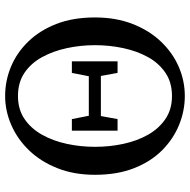

<svg xmlns="http://www.w3.org/2000/svg" viewBox="-16 -709 740 748"><g transform="rotate(-90 354.0 -335.0)"><path d="M219 -247V-425H264L279 -349V-329L264 -247ZM444 -247 429 -329V-349L444 -425H489V-247ZM354 15Q296 15 241 -7.5Q186 -30 142 -74Q98 -118 72.5 -183.5Q47 -249 47 -335Q47 -417 73 -482Q99 -547 142.5 -592Q186 -637 241 -661Q296 -685 354 -685Q413 -685 467.5 -662.5Q522 -640 565.5 -595.5Q609 -551 634.5 -486Q660 -421 660 -335Q660 -253 634.5 -188Q609 -123 565.5 -77.5Q522 -32 467.5 -8.5Q413 15 354 15ZM354 -35Q407 -35 444.5 -60.5Q482 -86 505.5 -128.5Q529 -171 540.5 -224.5Q552 -278 552 -335Q552 -391 540.5 -444.5Q529 -498 505.5 -541Q482 -584 444.5 -609.5Q407 -635 354 -635Q302 -635 264.5 -609.5Q227 -584 203 -541Q179 -498 167.5 -444.5Q156 -391 156 -335Q156 -278 167.5 -224.5Q179 -171 203 -128.5Q227 -86 264.5 -60.5Q302 -35 354 -35ZM239 -312V-359H469V-312Z"/></g></svg>

Font: Source Serif 4 Variable
Style: Regular
Weight: 400
Designer: Frank Grießhammer
Foundry: Adobe
Version: Version 4.005;hotconv 1.1.0;makeotfexe 2.6.0